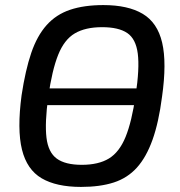

<svg xmlns="http://www.w3.org/2000/svg" viewBox="-20 -723 709 756"><path d="M91 -309V-375H574V-309ZM387 -703Q484 -703 542 -668.5Q600 -634 618.5 -555Q637 -476 618 -342Q605 -241 580.5 -172.5Q556 -104 519 -63Q482 -22 428 -4.5Q374 13 299 13Q202 13 144 -21Q86 -55 66.5 -134Q47 -213 65 -348Q80 -447 103 -514.5Q126 -582 163.5 -624Q201 -666 256 -684.5Q311 -703 387 -703ZM382 -616Q316 -616 274.5 -591.5Q233 -567 209 -507Q185 -447 170 -342Q156 -239 163 -181Q170 -123 203.5 -98.5Q237 -74 302 -74Q368 -74 409 -99Q450 -124 474.5 -184Q499 -244 514 -348Q530 -454 522.5 -512Q515 -570 481 -593Q447 -616 382 -616Z"/></svg>

Font: Exo 2 Medium
Style: Italic
Weight: 500
Italic angle: -8°
Designer: Natanael Gama
Foundry: Natanael Gama
Version: Version 2.010